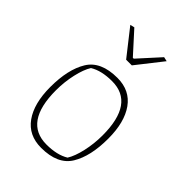

<svg xmlns="http://www.w3.org/2000/svg" viewBox="-210 -804 911 911"><g transform="rotate(45 246.0 -348.5)"><path d="M122 -702 144 -707 241 -600H247L344 -707L366 -702L263 -571H225ZM62 -225Q62 -343 104 -412Q146 -481 257 -481Q341 -481 385.5 -418.5Q430 -356 430 -246Q430 -128 388 -59Q346 10 235 10Q151 10 106.5 -52.5Q62 -115 62 -225ZM357 -46Q376 -76 388 -129Q400 -182 400 -238Q400 -452 250 -452Q179 -452 135 -425Q116 -395 104 -342Q92 -289 92 -233Q92 -19 242 -19Q313 -19 357 -46Z"/></g></svg>

Font: Athiti ExtraLight
Style: Regular
Weight: 250
Version: Version 1.032